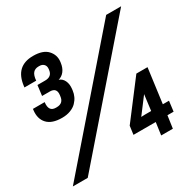

<svg xmlns="http://www.w3.org/2000/svg" viewBox="-170 -961 1140 1135"><g transform="rotate(-30 400.0 -393.0)"><path d="M117.2 -515.1Q108.9 -453.1 158.2 -453.1H164.1Q210 -453.1 214.8 -499L215.8 -506.8Q221.7 -554.2 174.8 -554.2H122.1L130.9 -624H183.1Q229.5 -624 234.9 -666L235.8 -673.8Q237.8 -692.9 226.8 -704.3Q215.8 -715.8 196.8 -715.8H190.9Q167 -715.8 153.6 -700.7Q140.1 -685.5 137.2 -649.9H57.1L58.1 -658.2Q73.2 -786.1 193.8 -786.1Q261.2 -786.1 291.5 -753.4Q321.8 -720.7 316.9 -676.8L315.9 -668.9Q311.5 -636.2 295.4 -615.5Q279.3 -594.7 254.9 -587.9Q277.3 -581.1 288.8 -557.1Q300.3 -533.2 295.9 -499L294.9 -491.2Q292.5 -471.2 283.9 -452.9Q275.4 -434.6 259.8 -418.5Q244.1 -402.3 218.8 -392.6Q193.4 -382.8 161.1 -382.8Q92.3 -382.8 60.8 -416.5Q29.3 -450.2 36.1 -506.8L37.1 -515.1ZM113.8 0H12.2L689.9 -779.8H792ZM694.8 0H615.2L627 -85H475.1L482.9 -143.1L670.9 -390.1H747.1L715.8 -154.8H757.8L749 -85H707ZM649.9 -262.2 567.9 -153.8 594.2 -154.8H636.2L646 -232.9Z"/></g></svg>

Font: Cooper Hewitt
Style: Medium Italic
Weight: 708
Designer: Village Type and Design LLC
Foundry: Cooper Hewitt Smithsonian Design Museum
Version: 1.000